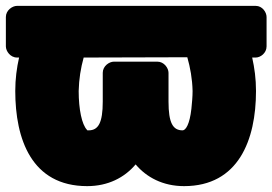

<svg xmlns="http://www.w3.org/2000/svg" viewBox="-48 -586 928 654"><path d="M824 -276C824 -318 819 -354 811 -390H823C839 -390 860 -405 860 -428V-528C860 -544 846 -566 823 -566H10C-6 -566 -28 -551 -28 -528V-428C-28 -412 -13 -390 10 -390H17C9 -355 4 -317 4 -276C4 -113 59 48 249 48C320 48 376 19 414 -26C451 18 507 48 579 48C764 48 824 -109 824 -276ZM237 -390 590 -391C600 -356 607 -318 608 -276C608 -257 606 -236 604 -216C598 -161 584 -142 574 -142C541 -142 526 -167 526 -240V-338C526 -354 511 -376 488 -376H340C324 -376 302 -361 302 -338V-240C302 -168 287 -142 254 -142C251 -142 250 -141 248 -144C231 -162 220 -213 220 -276C221 -317 227 -354 237 -390Z"/></svg>

Font: Asimov Print
Style: E
Weight: 500
Designer: Google
Version: Version 2.000980; 2014